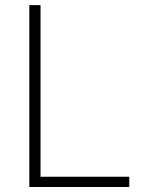

<svg xmlns="http://www.w3.org/2000/svg" viewBox="-20 -748 587 768"><path d="M97.2 0V-727.5H142.1V-41H497.1V0Z"/></svg>

Font: Inter Tight ExtraLight
Style: Regular
Weight: 250
Designer: Rasmus Andersson
Foundry: rsms
Version: Version 3.004